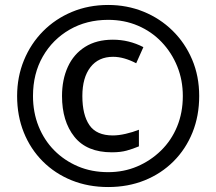

<svg xmlns="http://www.w3.org/2000/svg" viewBox="-20 -744 872 774"><path d="M431 -130Q330 -130 280 -192.5Q230 -255 230 -357Q230 -423 253.5 -474.5Q277 -526 323 -555Q369 -584 435 -584Q500 -584 558 -554L529 -489Q479 -515 436 -515Q377 -515 344.5 -473Q312 -431 312 -357Q312 -281 340.5 -239.5Q369 -198 435 -198Q458 -198 486.5 -204.5Q515 -211 540 -221V-154Q516 -144 491 -137Q466 -130 431 -130ZM416 10Q336 10 269 -17Q202 -44 152.5 -93.5Q103 -143 76 -210Q49 -277 49 -357Q49 -434 76.5 -501Q104 -568 153.5 -618Q203 -668 270 -696Q337 -724 416 -724Q492 -724 558.5 -697Q625 -670 675.5 -620.5Q726 -571 754.5 -504Q783 -437 783 -357Q783 -277 756 -210Q729 -143 679.5 -93.5Q630 -44 563 -17Q496 10 416 10ZM416 -50Q479 -50 533 -73Q587 -96 629 -137Q671 -178 694 -234Q717 -290 717 -357Q717 -421 694.5 -476.5Q672 -532 631.5 -574.5Q591 -617 536 -640.5Q481 -664 416 -664Q329 -664 260.5 -624.5Q192 -585 152.5 -516Q113 -447 113 -357Q113 -291 135.5 -235Q158 -179 198.5 -138Q239 -97 294 -73.5Q349 -50 416 -50Z"/></svg>

Font: Noto Sans Javanese SemiBold
Style: Regular
Weight: 600
Version: Version 2.004